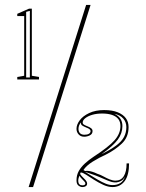

<svg xmlns="http://www.w3.org/2000/svg" viewBox="-20 -743 593 778"><path d="M50 -421V-431L78 -436V-678H50V-687L98 -708H109V-436L138 -431V-421ZM86 -429H101V-699L86 -695ZM314 15Q306 15 298 9Q290 3 290 -12Q290 -34 299.5 -50.5Q309 -67 324.5 -81Q340 -95 358 -107Q421 -148 444.5 -175Q468 -202 468 -232Q468 -250 459 -261Q450 -272 433.5 -277.5Q417 -283 394 -283Q372 -283 354.5 -278Q337 -273 326 -264.5Q315 -256 315 -246Q315 -241 321 -237.5Q327 -234 335 -231Q343 -228 349 -223.5Q355 -219 355 -212Q355 -200 344 -194.5Q333 -189 321 -189Q307 -189 298.5 -198.5Q290 -208 290 -221Q290 -238 303 -255.5Q316 -273 341.5 -285Q367 -297 402 -297Q435 -297 457 -288Q479 -279 490 -264Q501 -249 501 -228Q501 -187 473.5 -161Q446 -135 408 -116Q381 -104 355.5 -88Q330 -72 318 -54L325 -50Q330 -51 337 -50.5Q344 -50 354 -47Q364 -44 374 -39Q387 -35 399.5 -28Q412 -21 424.5 -16Q437 -11 448 -11Q470 -11 481.5 -29Q493 -47 493 -81H503Q503 -33 485 -9Q467 15 436 15Q418 15 398.5 6Q379 -3 361 -14.5Q343 -26 329 -35Q315 -44 308 -44Q305 -44 305 -40Q305 -35 312 -28.5Q319 -22 326 -14Q333 -6 333 1Q333 8 327.5 11.5Q322 15 314 15ZM298 -221Q298 -210 304 -203.5Q310 -197 322 -197Q334 -197 340.5 -201Q347 -205 347 -212Q347 -220 330 -226Q318 -231 313 -234.5Q308 -238 308 -244Q308 -245 308 -245.5Q308 -246 308 -247Q298 -235 298 -221ZM324 -47Q337 -39 350.5 -30.5Q364 -22 376 -15Q395 -4 409 1.5Q423 7 436 7Q455 7 468 -1.5Q481 -10 486 -27Q484 -24 482 -20.5Q480 -17 478 -15Q471 -9 462 -6Q453 -3 443 -4Q431 -5 416 -11.5Q401 -18 382 -26Q368 -32 353 -37Q338 -42 324 -47ZM443 -282Q476 -267 476 -232Q476 -203 457.5 -177.5Q439 -152 391 -118Q429 -137 451 -153.5Q473 -170 482.5 -188Q492 -206 492 -228Q492 -248 479.5 -262.5Q467 -277 443 -282ZM302 -31Q300 -27 298.5 -21.5Q297 -16 297 -9Q298 8 314 8Q326 8 326 0Q326 -3 322 -7.5Q318 -12 313 -17Q310 -20 307 -23.5Q304 -27 302 -31ZM96 15 329 -723H347L114 15Z"/></svg>

Font: Kalnia Glaze Thin Light
Style: Regular
Weight: 300
Version: Version 1.110